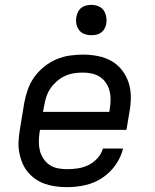

<svg xmlns="http://www.w3.org/2000/svg" viewBox="-20 -763 640 791"><path d="M257 8Q233 8 210 5Q187 2 165.5 -5.5Q144 -13 126 -25.5Q108 -38 94 -55Q80 -72 71.5 -93Q63 -114 59 -136.5Q55 -159 56.5 -182.5Q58 -206 62 -230L80 -340Q85 -367 94.5 -394Q104 -421 121 -445Q138 -469 161.5 -488Q185 -507 212 -518.5Q239 -530 267 -534Q295 -538 322 -538Q353 -538 383.5 -532Q414 -526 439.5 -511.5Q465 -497 483 -473.5Q501 -450 510 -422Q519 -394 519 -362.5Q519 -331 513 -300L501 -228H145L143 -218Q140 -198 140 -178.5Q140 -159 144.5 -141.5Q149 -124 159.5 -108.5Q170 -93 185 -83Q200 -73 219 -69.5Q238 -66 257 -66Q279 -66 301.5 -69.5Q324 -73 344.5 -83Q365 -93 381.5 -111Q398 -129 404 -151H487Q478 -114 455 -82Q432 -50 399.5 -29Q367 -8 330 0Q293 8 257 8ZM157 -302H430L432 -312Q435 -331 435.5 -350.5Q436 -370 431.5 -388Q427 -406 417 -421Q407 -436 392 -446Q377 -456 358.5 -460Q340 -464 321 -464Q302 -464 283.5 -461Q265 -458 247.5 -450Q230 -442 214.5 -428.5Q199 -415 188 -399Q177 -383 171 -364.5Q165 -346 162 -328ZM356 -618Q341 -618 327.5 -623Q314 -628 305.5 -639.5Q297 -651 294.5 -665.5Q292 -680 295 -695Q297 -705 302 -715Q307 -725 316 -731.5Q325 -738 335.5 -740.5Q346 -743 356 -743Q371 -743 385 -737.5Q399 -732 407 -720.5Q415 -709 417.5 -694.5Q420 -680 418 -665Q416 -655 410.5 -645Q405 -635 396 -628.5Q387 -622 376.5 -620Q366 -618 356 -618Z"/></svg>

Font: Iosevka Curly Extended Oblique
Style: Regular
Weight: 400
Width: 7
Italic angle: -9°
Monospace: yes
Designer: Belleve Invis
Foundry: Belleve Invis
Version: Version 11.1.0; ttfautohint (v1.8.3)